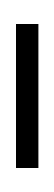

<svg xmlns="http://www.w3.org/2000/svg" viewBox="66 -701 68 240"><g transform="rotate(90 100.0 -581.0)"><path d="M10 -567V-595H190V-567Z"/></g></svg>

Font: Alumni Sans Thin Light
Style: Regular
Weight: 300
Version: Version 1.018